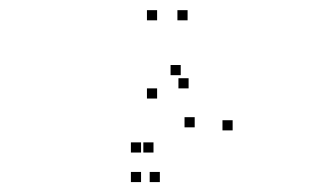

<svg xmlns="http://www.w3.org/2000/svg" viewBox="-20 -54 660 378"><path d="M351.3 120V100H331.3V120ZM349.3 -14V-34H329.3V-14ZM289.3 -14V-34H269.3V-14ZM289.3 140V120H269.3V140ZM363.3 196.7V176.7H343.3V196.7ZM282.2 246.3V226.3H262.2V246.3ZM257.7 246.3V226.3H237.7V246.3ZM257.7 304.5V284.5H237.7V304.5ZM294.7 304.5V284.5H274.7V304.5ZM438 202.7V182.7H418V202.7ZM335.8 94V74H315.8V94Z"/></svg>

Font: Monaspace Neon Dots Var
Style: Regular
Weight: 400
Designer: Riley Cran and the Lettermatic Team
Version: Version 1.100 (Monaspace Neon Dots)